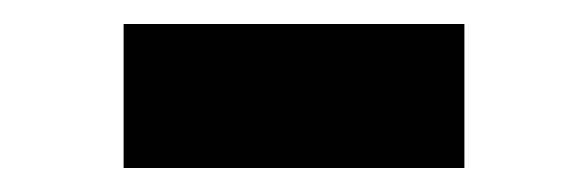

<svg xmlns="http://www.w3.org/2000/svg" viewBox="-20 -420 490 160"><path d="M83 -280V-400H367V-280Z"/></svg>

Font: Iosevka Etoile Heavy
Style: Regular
Weight: 900
Designer: Belleve Invis
Foundry: Belleve Invis
Version: Version 22.1.2; ttfautohint (v1.8.4)